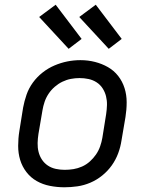

<svg xmlns="http://www.w3.org/2000/svg" viewBox="-20 -786 640 814"><path d="M253 8Q222 8 191.5 2Q161 -4 135.5 -18.5Q110 -33 92 -56.5Q74 -80 65.5 -108Q57 -136 57 -167.5Q57 -199 62 -230L78 -330Q83 -357 92.5 -384.5Q102 -412 119.5 -436Q137 -460 160.5 -478.5Q184 -497 211 -508.5Q238 -520 265.5 -525.5Q293 -531 321 -531Q353 -531 382.5 -523.5Q412 -516 437.5 -501.5Q463 -487 481 -464Q499 -441 508 -412.5Q517 -384 517 -352.5Q517 -321 512 -290L495 -190Q491 -163 481 -136Q471 -109 454 -85Q437 -61 413.5 -42Q390 -23 363 -11.5Q336 0 308 4Q280 8 253 8ZM254 -66Q273 -66 291.5 -69Q310 -72 328 -80Q346 -88 361 -101.5Q376 -115 387 -131Q398 -147 404.5 -165.5Q411 -184 414 -202L430 -302Q433 -322 433.5 -341Q434 -360 429.5 -378Q425 -396 415 -411.5Q405 -427 389.5 -437Q374 -447 355.5 -451Q337 -455 317 -455Q299 -455 280.5 -451.5Q262 -448 244.5 -439.5Q227 -431 212 -418Q197 -405 186 -388.5Q175 -372 169 -354Q163 -336 160 -318L143 -218Q140 -199 139.5 -179.5Q139 -160 143.5 -142Q148 -124 158 -109Q168 -94 183 -84Q198 -74 216.5 -70Q235 -66 254 -66ZM441 -579 316 -714 386 -766 496 -621ZM271 -579 146 -714 216 -766 326 -621Z"/></svg>

Font: Zed Sans Extended
Style: Italic
Weight: 400
Width: 7
Italic angle: -9°
Designer: Belleve Invis
Foundry: Belleve Invis
Version: Version 1.0.0; ttfautohint (v1.8.4)